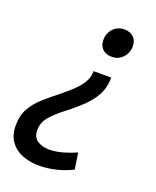

<svg xmlns="http://www.w3.org/2000/svg" viewBox="-178 -609 714 879"><g transform="rotate(20 178.5 -169.0)"><path d="M293 -301Q293 -266 283 -238.5Q273 -211 255.5 -187.5Q238 -164 214 -142Q190 -120 162 -97Q105 -54 81 -25Q57 4 57 40Q57 76 81 91Q105 106 137 106Q171 106 206.5 95.5Q242 85 268 73L280 152Q246 170 203.5 180.5Q161 191 119 191Q76 191 39 177Q2 163 -20.5 132.5Q-43 102 -43 53Q-43 4 -22.5 -31Q-2 -66 30 -94Q62 -122 95 -148Q123 -171 148.5 -194Q174 -217 190.5 -243Q207 -269 207 -301ZM274 -529Q304 -529 320.5 -512.5Q337 -496 337 -468Q337 -447 327 -429.5Q317 -412 300.5 -401.5Q284 -391 263 -391Q233 -391 216.5 -407.5Q200 -424 200 -451Q200 -473 209.5 -490.5Q219 -508 236 -518.5Q253 -529 274 -529Z"/></g></svg>

Font: Ubuntu Sans Medium
Style: Italic
Weight: 500
Italic angle: -13.5°
Designer: Dalton Maag Ltd
Foundry: Dalton Maag Ltd
Version: Version 1.006